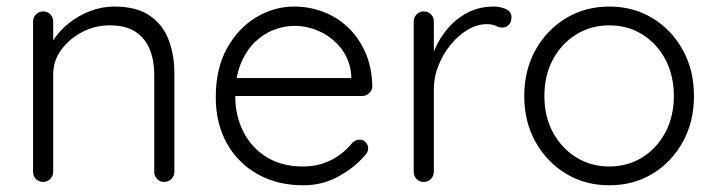

<svg xmlns="http://www.w3.org/2000/svg" viewBox="-20 -542 2132 572"><path d="M320.2 -522.5Q386 -522.5 425.2 -496Q464.5 -469.5 482 -424.4Q499.5 -379.2 499.5 -323.8V-30.2Q499.5 -17.8 490.8 -8.9Q482 0 469.5 0Q456.2 0 447.9 -8.9Q439.5 -17.8 439.5 -30.2V-320.8Q439.5 -361.2 426.5 -394.1Q413.5 -427 384.4 -446.8Q355.2 -466.5 306.8 -466.5Q263.8 -466.5 225.4 -446.8Q187 -427 162.8 -394.1Q138.5 -361.2 138.5 -320.8V-30.2Q138.5 -17.8 129.8 -8.9Q121 0 108.5 0Q95.2 0 86.9 -8.9Q78.5 -17.8 78.5 -30.2V-477.8Q78.5 -490.2 87.2 -499.1Q96 -508 108.5 -508Q121.8 -508 130.1 -499.1Q138.5 -490.2 138.5 -477.8V-393.5L116 -358.2Q118.2 -389.5 136.8 -419.1Q155.2 -448.8 184.2 -472.1Q213.2 -495.5 248.6 -509Q284 -522.5 320.2 -522.5Z M884 10Q806.5 10 747.8 -22.9Q689 -55.8 655.9 -114.9Q622.8 -174 622.8 -252.5Q622.8 -338 656.2 -398.1Q689.8 -458.2 743.1 -490.4Q796.5 -522.5 856.5 -522.5Q900.8 -522.5 942.1 -507.1Q983.5 -491.8 1015.9 -461.2Q1048.2 -430.8 1068 -386.9Q1087.8 -343 1089.2 -285.2Q1089 -273.2 1080 -264.6Q1071 -256 1059 -256H657.5L645.5 -309.5H1039.5L1026.5 -297.8V-318Q1022.2 -365 996.2 -397.8Q970.2 -430.5 933.4 -447.8Q896.5 -465 856.5 -465Q826.5 -465 795.2 -452.9Q764 -440.8 738.2 -415.4Q712.5 -390 696.6 -350.5Q680.8 -311 680.8 -256.8Q680.8 -197.5 704.8 -149.9Q728.8 -102.2 774 -74.1Q819.2 -46 882.5 -46Q917.2 -46 945.2 -56.1Q973.2 -66.2 994.6 -82.6Q1016 -99 1030 -117Q1040.5 -126 1051.2 -126Q1062 -126 1069.4 -118.1Q1076.8 -110.2 1076.8 -100Q1076.8 -88 1066.8 -78.8Q1037 -43.2 988.9 -16.6Q940.8 10 884 10Z M1242.5 0Q1229.2 0 1220.9 -8.9Q1212.5 -17.8 1212.5 -30.2V-477.8Q1212.5 -490.2 1221.2 -499.1Q1230 -508 1242.5 -508Q1255.8 -508 1264.1 -499.1Q1272.5 -490.2 1272.5 -477.8V-327.5L1258 -324.8Q1260.8 -360 1275.2 -394.6Q1289.8 -429.2 1314.8 -458.2Q1339.8 -487.2 1374.1 -504.9Q1408.5 -522.5 1451.5 -522.5Q1469.5 -522.5 1486.6 -515.2Q1503.8 -508 1503.8 -491Q1503.8 -476 1495.8 -467.9Q1487.8 -459.8 1476.8 -459.8Q1467.5 -459.8 1457.2 -464.9Q1447 -470 1430 -470Q1401.5 -470 1373.6 -453.6Q1345.8 -437.2 1322.8 -409.1Q1299.8 -381 1286.1 -346.6Q1272.5 -312.2 1272.5 -277V-30.2Q1272.5 -17.8 1263.8 -8.9Q1255 0 1242.5 0Z M2047.5 -255.8Q2047.5 -179.8 2014.4 -119.5Q1981.2 -59.2 1924.2 -24.6Q1867.2 10 1795 10Q1723.5 10 1666.1 -24.6Q1608.8 -59.2 1575.2 -119.5Q1541.8 -179.8 1541.8 -255.8Q1541.8 -332.5 1575.2 -392.8Q1608.8 -453 1666.1 -487.8Q1723.5 -522.5 1795 -522.5Q1867.2 -522.5 1924.2 -487.8Q1981.2 -453 2014.4 -392.8Q2047.5 -332.5 2047.5 -255.8ZM1987.5 -255.8Q1987.5 -317.2 1962.5 -364.5Q1937.5 -411.8 1894 -439.1Q1850.5 -466.5 1795 -466.5Q1740.2 -466.5 1696.4 -439.1Q1652.5 -411.8 1627.1 -364.5Q1601.8 -317.2 1601.8 -255.8Q1601.8 -195.2 1627.1 -148Q1652.5 -100.8 1696.4 -73.4Q1740.2 -46 1795 -46Q1850.5 -46 1894 -73.4Q1937.5 -100.8 1962.5 -148Q1987.5 -195.2 1987.5 -255.8Z"/></svg>

Font: Quicksand Variable Light
Style: Regular
Weight: 300
Designer: Andrew Paglinawan
Foundry: Andrew Paglinawan
Version: Version 3.004